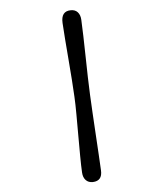

<svg xmlns="http://www.w3.org/2000/svg" viewBox="-221 -838 908 1067"><g transform="rotate(-30 233.0 -304.0)"><path d="M276.5 -286.5Q260.5 -247.5 239.2 -194.2Q218 -141 195.5 -84Q173 -27 153 23.5Q133 74 119.5 107Q97.5 161.5 48.5 141Q25.5 131 18.8 110.5Q12 90 22.5 64.5Q36.5 29.5 59.2 -20Q82 -69.5 107.5 -124.5Q133 -179.5 156.8 -230.8Q180.5 -282 196 -320.5Q211.5 -358 231.2 -410Q251 -462 271.8 -518.2Q292.5 -574.5 311.5 -624.8Q330.5 -675 344 -709Q368.5 -770 418 -748Q441 -738 447.2 -717.8Q453.5 -697.5 443 -672Q429.5 -638.5 408 -589Q386.5 -539.5 362 -484.2Q337.5 -429 314.8 -377Q292 -325 276.5 -286.5Z"/></g></svg>

Font: Fraunces 72pt SuperSoft
Style: Bold
Weight: 700
Version: Version 1.000;[0bf87f6ff]